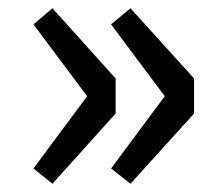

<svg xmlns="http://www.w3.org/2000/svg" viewBox="-20 -516 541 465"><path d="M107 -71 61 -108 191 -283 61 -457 107 -496 260 -326V-241ZM296 -71 249 -108 379 -283 249 -457 296 -496 450 -326V-241Z"/></svg>

Font: Noto Sans HK Thin Medium
Style: Regular
Weight: 500
Version: Version 2.004-H2;hotconv 1.0.118;makeotfexe 2.5.65603